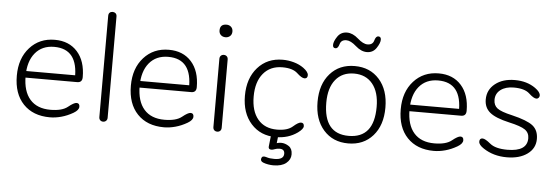

<svg xmlns="http://www.w3.org/2000/svg" viewBox="-54 -883 3612 1246"><g transform="rotate(5 1751.5 -259.5)"><path d="M287 7Q177 7 113.5 -59.5Q50 -126 50 -244Q50 -357 113 -427Q176 -497 276 -497Q369 -497 423 -436.5Q477 -376 477 -271Q477 -236 444 -236H98L97 -279H447L427 -256Q433 -451 276 -451Q197 -451 152 -396.5Q107 -342 107 -246Q107 -147 153 -94.5Q199 -42 286 -42Q362 -42 398.5 -71.5Q435 -101 452 -101Q472 -101 472 -78Q472 -56 438 -36Q400 -14 361.5 -3.5Q323 7 287 7Z M634 5Q622 5 614.5 -2.5Q607 -10 607 -23V-682Q607 -696 614.5 -703Q622 -710 634 -710Q645 -710 653 -703Q661 -696 661 -682V-23Q661 -10 653 -2.5Q645 5 634 5Z M1030 7Q920 7 856.5 -59.5Q793 -126 793 -244Q793 -357 856 -427Q919 -497 1019 -497Q1112 -497 1166 -436.5Q1220 -376 1220 -271Q1220 -236 1187 -236H841L840 -279H1190L1170 -256Q1176 -451 1019 -451Q940 -451 895 -396.5Q850 -342 850 -246Q850 -147 896 -94.5Q942 -42 1029 -42Q1105 -42 1141.5 -71.5Q1178 -101 1195 -101Q1215 -101 1215 -78Q1215 -56 1181 -36Q1143 -14 1104.5 -3.5Q1066 7 1030 7Z M1377 5Q1365 5 1357.5 -2.5Q1350 -10 1350 -23V-467Q1350 -480 1357.5 -487.5Q1365 -495 1377 -495Q1389 -495 1396.5 -487.5Q1404 -480 1404 -467V-23Q1404 -10 1396.5 -2.5Q1389 5 1377 5ZM1377 -610Q1359 -610 1347 -621Q1335 -632 1335 -651Q1335 -692 1377 -692Q1395 -692 1407 -681Q1419 -670 1419 -651Q1419 -632 1407 -621Q1395 -610 1377 -610Z M1759 7Q1659 7 1597.5 -61.5Q1536 -130 1536 -243Q1536 -357 1598 -427Q1660 -497 1761 -497Q1797 -497 1833 -487Q1869 -477 1897 -457Q1931 -432 1931 -411Q1931 -389 1911 -389Q1893 -389 1861.5 -418.5Q1830 -448 1763 -448Q1684 -448 1638.5 -393.5Q1593 -339 1593 -243Q1593 -148 1637.5 -95Q1682 -42 1762 -42Q1830 -42 1863.5 -71.5Q1897 -101 1914 -101Q1934 -101 1934 -79Q1934 -61 1900 -36Q1840 7 1759 7ZM1759 191Q1743 191 1725 188Q1707 185 1692 179Q1672 171 1677 152.5Q1682 134 1706 141Q1722 146 1733.5 147.5Q1745 149 1762 149Q1823 149 1823 110Q1823 80 1790 80Q1774 80 1760 85.5Q1746 91 1738 91Q1717 91 1719 72L1729 -20H1776L1768 51L1756 52Q1763 47 1774 44Q1785 41 1797 41Q1823 41 1847 57Q1871 73 1871 110Q1871 144 1842 167.5Q1813 191 1759 191Z M2230 7Q2130 7 2069.5 -61.5Q2009 -130 2009 -245Q2009 -360 2069.5 -428.5Q2130 -497 2230 -497Q2330 -497 2390.5 -428.5Q2451 -360 2451 -245Q2451 -130 2390.5 -61.5Q2330 7 2230 7ZM2229 -42Q2394 -42 2394 -245Q2394 -341 2350.5 -394.5Q2307 -448 2230 -448Q2153 -448 2109.5 -394.5Q2066 -341 2066 -245Q2066 -42 2229 -42ZM2299 -594Q2262 -594 2225.5 -626.5Q2189 -659 2161 -659Q2127 -659 2119 -630Q2111 -601 2095 -601Q2077 -601 2077 -621Q2077 -644 2099 -676.5Q2121 -709 2161 -709Q2198 -709 2234.5 -676.5Q2271 -644 2299 -644Q2333 -644 2341 -673Q2349 -702 2365 -702Q2383 -702 2383 -682Q2383 -660 2361 -627Q2339 -594 2299 -594Z M2788 7Q2678 7 2614.5 -59.5Q2551 -126 2551 -244Q2551 -357 2614 -427Q2677 -497 2777 -497Q2870 -497 2924 -436.5Q2978 -376 2978 -271Q2978 -236 2945 -236H2599L2598 -279H2948L2928 -256Q2934 -451 2777 -451Q2698 -451 2653 -396.5Q2608 -342 2608 -246Q2608 -147 2654 -94.5Q2700 -42 2787 -42Q2863 -42 2899.5 -71.5Q2936 -101 2953 -101Q2973 -101 2973 -78Q2973 -56 2939 -36Q2901 -14 2862.5 -3.5Q2824 7 2788 7Z M3263 7Q3176 7 3111 -36Q3077 -58 3077 -79Q3077 -101 3097 -101Q3114 -101 3149.5 -71.5Q3185 -42 3263 -42Q3392 -42 3392 -128Q3392 -164 3364 -183.5Q3336 -203 3259 -220Q3170 -240 3132.5 -271Q3095 -302 3095 -355Q3095 -418 3144.5 -457.5Q3194 -497 3273 -497Q3352 -497 3407 -458Q3442 -433 3442 -411Q3442 -402 3436 -395.5Q3430 -389 3422 -389Q3404 -389 3372.5 -418.5Q3341 -448 3270 -448Q3217 -448 3184.5 -423.5Q3152 -399 3152 -358Q3152 -322 3177 -303Q3202 -284 3273 -268Q3374 -244 3411 -214.5Q3448 -185 3448 -128Q3448 -67 3397 -30Q3346 7 3263 7Z"/></g></svg>

Font: Nunito VF Beta Light
Style: Regular
Weight: 300
Designer: Vernon Adams
Foundry: newtypography
Version: Version 3.001